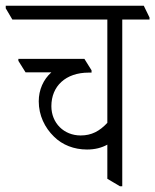

<svg xmlns="http://www.w3.org/2000/svg" viewBox="-48 -643 541 669"><path d="M255 -122C283 -122 306 -128 326 -139V-20L370 6H378V-575H473V-582L453 -623H-28V-614L-5 -575H326V-215C299 -186 271 -171 233 -171C175 -171 131 -214 131 -273C131 -343 181 -390 261 -390H271V-398L246 -438H16V-431L41 -391H131C103 -366 87 -330 87 -290C87 -241 108 -198 140 -167C169 -138 210 -122 255 -122Z"/></svg>

Font: Noto Serif Devanagari ExtraCondensed Light
Style: Regular
Weight: 300
Width: 2
Designer: Universal Thirst, Indian Type Foundry and the Monotype Design Team
Foundry: Monotype Imaging Inc.
Version: Version 2.004